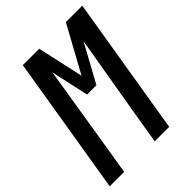

<svg xmlns="http://www.w3.org/2000/svg" viewBox="-225 -847 959 959"><g transform="rotate(-45 254.5 -367.5)"><path d="M-16 0 105 -735H221L275 -490L409 -735H525L404 0H302L326 -147Q345 -262 365 -376.5Q385 -491 404 -605L294 -404H228L184 -605Q165 -491 147 -376.5Q129 -262 110 -147L86 0Z"/></g></svg>

Font: Iosevka SS18 Semibold
Style: Italic
Weight: 600
Italic angle: -9°
Monospace: yes
Designer: Belleve Invis
Foundry: Belleve Invis
Version: Version 25.1.1; ttfautohint (v1.8.4)